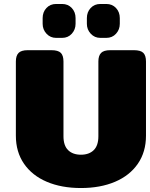

<svg xmlns="http://www.w3.org/2000/svg" viewBox="-20 -933 756 968"><path d="M195 -813V-842Q195 -872 214 -892.5Q233 -913 263 -913H293Q323 -913 342 -892.5Q361 -872 361 -842V-813Q361 -784 342 -763Q323 -742 293 -742H263Q234 -742 214.5 -763Q195 -784 195 -813ZM418 -813V-842Q418 -872 437 -892.5Q456 -913 486 -913H516Q546 -913 565 -892.5Q584 -872 584 -842V-813Q584 -784 565 -763Q546 -742 516 -742H486Q457 -742 437.5 -763Q418 -784 418 -813ZM60 -249V-623Q60 -652 73.5 -666Q87 -680 120 -680H239Q273 -680 286.5 -666.5Q300 -653 300 -623V-246Q300 -199 323.5 -176Q347 -153 388 -153Q429 -153 452.5 -176Q476 -199 476 -246V-623Q476 -652 489.5 -666Q503 -680 536 -680H655Q689 -680 702.5 -666.5Q716 -653 716 -623V-249Q716 -167 675 -107.5Q634 -48 560 -16.5Q486 15 388 15Q290 15 216 -16.5Q142 -48 101 -107.5Q60 -167 60 -249Z"/></svg>

Font: Mitr
Style: Bold
Weight: 700
Designer: Thanarat Vachiruckul
Foundry: Cadson Demak
Version: Version 1.003